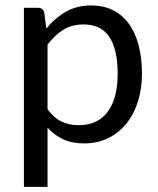

<svg xmlns="http://www.w3.org/2000/svg" viewBox="-20 -536 600 727"><path d="M160 -122Q184.5 -89 213.5 -75.5Q242.5 -62 278.5 -62Q349.5 -62 387.5 -112.5Q425.5 -163 425.5 -256.5Q425.5 -306 416.8 -341.5Q408 -377 391.5 -399.8Q375 -422.5 351 -433Q327 -443.5 296.5 -443.5Q253 -443.5 220.2 -423.5Q187.5 -403.5 160 -367ZM155.5 -428Q187.5 -467.5 229.5 -491.5Q271.5 -515.5 325.5 -515.5Q369.5 -515.5 405 -498.8Q440.5 -482 465.5 -449.2Q490.5 -416.5 504 -368Q517.5 -319.5 517.5 -256.5Q517.5 -200.5 502.5 -152.2Q487.5 -104 459.2 -68.8Q431 -33.5 390.2 -13.2Q349.5 7 298.5 7Q252 7 218.8 -8.8Q185.5 -24.5 160 -52.5V171.5H70.5V-506.5H124Q143 -506.5 147.5 -488Z"/></svg>

Font: Lato 2
Style: Regular
Weight: 400
Designer: Lukasz Dziedzic with Adam Twardoch and Botio Nikoltchev
Foundry: tyPoland Lukasz Dziedzic
Version: Version 2.015; 2015-08-06; http://www.latofonts.com/